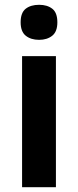

<svg xmlns="http://www.w3.org/2000/svg" viewBox="-20 -780 325 800"><path d="M143 -760Q177 -760 198 -743.5Q219 -727 219 -687Q219 -648 197.5 -631Q176 -614 143 -614Q109 -614 87.5 -631Q66 -648 66 -687Q66 -727 87 -743.5Q108 -760 143 -760ZM213 -546V0H72V-546Z"/></svg>

Font: Noto Sans Sinhala SemiCondensed
Style: Bold
Weight: 700
Width: 4
Designer: Jelle Bosma - Monotype Design Team
Foundry: Monotype Imaging Inc.
Version: Version 2.006; ttfautohint (v1.8.4.7-5d5b)